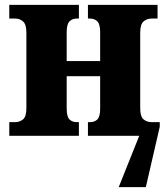

<svg xmlns="http://www.w3.org/2000/svg" viewBox="-20 -556 682 786"><path d="M18 0V-56H42Q61 -56 74.5 -67.5Q88 -79 88 -113V-423Q88 -456 74.5 -468Q61 -480 42 -480H18V-536H303V-480H294Q276 -480 264.5 -468.5Q253 -457 253 -424V-306H390V-424Q390 -457 378.5 -468.5Q367 -480 349 -480H340V-536H625V-480H601Q581 -480 567.5 -468Q554 -456 554 -423V-113Q554 -79 567.5 -67.5Q581 -56 601 -56H634V-37L577 210H466L550 0H340V-56H349Q367 -56 378.5 -67Q390 -78 390 -112V-244H253V-112Q253 -78 264.5 -67Q276 -56 294 -56H303V0Z"/></svg>

Font: Noto Serif SemiCondensed ExtraBold
Style: Regular
Weight: 800
Width: 4
Designer: Monotype Design Team
Foundry: Monotype Imaging Inc.
Version: Version 2.015